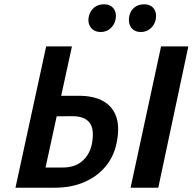

<svg xmlns="http://www.w3.org/2000/svg" viewBox="-20 -874 899 894"><path d="M52 0 195 -658H315L192 -94H272Q328 -94 362.5 -123.5Q397 -153 408 -204Q416 -247 409.5 -275.5Q403 -304 379 -319Q355 -334 311 -333L200 -332L216 -428H347Q418 -428 462.5 -402Q507 -376 522.5 -326.5Q538 -277 522 -204Q509 -143 470 -97Q431 -51 371 -25.5Q311 0 236 0ZM588 0 730 -658H857L717 0ZM449 -725Q428 -725 414 -735Q400 -745 394.5 -762Q389 -779 394 -799Q400 -824 418.5 -839Q437 -854 464 -854Q484 -854 497.5 -845Q511 -836 516.5 -820Q522 -804 518 -783Q513 -758 494 -741.5Q475 -725 449 -725ZM636 -725Q615 -725 601.5 -735Q588 -745 583 -762Q578 -779 582 -799Q587 -824 605.5 -839Q624 -854 651 -854Q671 -854 684.5 -845Q698 -836 703.5 -820Q709 -804 705 -783Q700 -758 681 -741.5Q662 -725 636 -725Z"/></svg>

Font: Ysabeau Infant
Style: Bold Italic
Weight: 700
Italic angle: -12°
Designer: Christian Thalmann (Catharsis Fonts)
Version: Version 2.001;gftools[0.9.30]; featfreeze: ss01,ss02,lnum